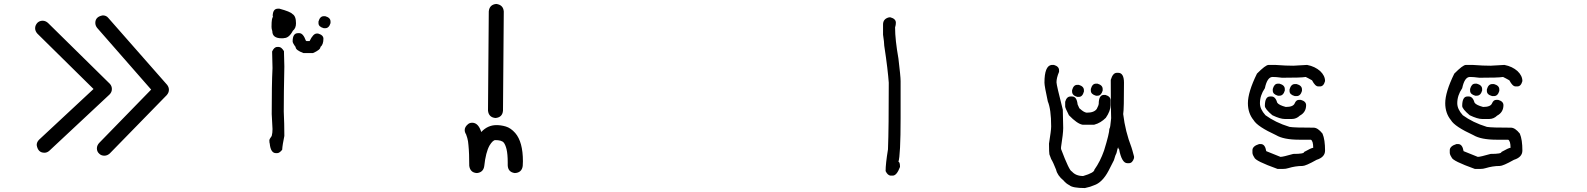

<svg xmlns="http://www.w3.org/2000/svg" viewBox="-20 -831 8040 973"><path d="M205 -57C214 -57 222 -60 230 -67L535 -352C543 -360 547 -369 547 -380C547 -389 544 -398 537 -406L223 -715C215 -722 206 -726 196 -726C185 -726 176 -722 169 -715C162 -707 158 -698 158 -688C158 -678 162 -669 169 -661L454 -380L178 -123C170 -115 166 -106 166 -96C170 -70 183 -57 205 -57ZM509 -42C519 -42 528 -46 536 -53L825 -349C832 -357 836 -366 836 -376C836 -385 833 -393 827 -401L529 -740C522 -749 512 -753 501 -753C476 -749 463 -736 463 -715C463 -706 466 -698 472 -690L746 -377L482 -106C475 -98 471 -89 471 -79C471 -68 475 -59 483 -52C490 -45 499 -42 509 -42Z M1407 -637C1415 -637 1419 -637 1419 -638C1436 -638 1451 -650 1464 -675C1475 -684 1480 -696 1480 -713C1480 -738 1474 -753 1462 -760C1455 -768 1433 -777 1396 -787H1388C1371 -787 1362 -774 1362 -749L1364 -745C1359 -744 1356 -728 1356 -695C1356 -689 1357 -682 1360 -673C1360 -649 1376 -637 1407 -637ZM1628 -688C1641 -688 1650 -697 1655 -714V-722C1655 -735 1646 -744 1628 -749H1621C1608 -749 1599 -740 1594 -722V-714C1594 -701 1603 -693 1621 -688ZM1566 -562C1591 -573 1604 -583 1604 -593C1614 -601 1619 -615 1619 -635C1619 -647 1610 -656 1592 -661H1585C1573 -661 1561 -648 1549 -623H1533L1530 -625C1521 -650 1510 -663 1497 -663H1490C1472 -663 1463 -649 1463 -621C1463 -616 1468 -606 1478 -593C1478 -582 1491 -572 1518 -562ZM1385 -55C1393 -55 1401 -61 1410 -72C1411 -90 1415 -113 1421 -142C1421 -184 1420 -225 1418 -266C1418 -327 1419 -403 1421 -494L1419 -572C1410 -586 1402 -593 1393 -593H1385C1374 -593 1366 -585 1359 -570L1361 -486C1358 -428 1357 -350 1357 -253L1361 -177C1361 -164 1360 -153 1357 -142C1349 -131 1345 -124 1345 -120C1345 -111 1346 -105 1347 -103C1350 -71 1361 -55 1378 -55Z M2589 46C2612 45 2626 33 2629 10L2630 -14C2630 -79 2617 -127 2591 -157C2576 -174 2560 -185 2543 -190C2526 -195 2510 -197 2496 -197C2466 -197 2440 -185 2419 -162C2409 -193 2394 -209 2373 -209C2365 -209 2358 -207 2352 -202C2341 -193 2335 -183 2335 -172C2335 -165 2337 -158 2342 -150L2348 -132C2351 -122 2353 -110 2354 -95C2357 -66 2358 -32 2358 9C2361 32 2374 45 2397 46C2418 44 2431 32 2434 11C2439 -36 2448 -71 2461 -94C2472 -112 2482 -121 2490 -121C2511 -121 2526 -117 2533 -108C2538 -102 2543 -91 2547 -75C2551 -58 2553 -36 2553 -8V7C2554 30 2566 43 2589 46ZM2491 -233C2514 -235 2527 -247 2529 -270L2533 -773C2531 -796 2518 -808 2495 -811C2472 -809 2459 -796 2457 -773L2453 -271C2455 -248 2468 -235 2491 -233Z M4504 59C4518 59 4530 44 4541 15C4541 -2 4538 -11 4533 -11C4540 -32 4544 -106 4544 -234V-420C4544 -437 4540 -475 4533 -534C4522 -597 4516 -649 4516 -692C4519 -701 4520 -709 4520 -716C4520 -729 4511 -738 4493 -743H4485C4465 -738 4455 -726 4455 -707V-655C4459 -629 4461 -611 4461 -600C4474 -516 4481 -453 4484 -412C4484 -261 4483 -148 4480 -74C4472 -25 4468 11 4468 36C4475 51 4484 59 4495 59Z M5542 -346C5555 -346 5563 -355 5568 -372V-380C5568 -393 5559 -402 5542 -407H5534C5521 -407 5513 -398 5508 -380V-372C5508 -359 5517 -351 5534 -346ZM5447 -340C5460 -340 5468 -349 5473 -367V-374C5473 -387 5464 -396 5447 -401H5439C5426 -401 5418 -392 5413 -374V-367C5413 -354 5422 -345 5439 -340ZM5525 -199C5548 -205 5567 -217 5584 -234C5600 -257 5608 -279 5608 -298V-323C5608 -336 5599 -345 5582 -350H5574C5557 -350 5548 -335 5548 -304C5548 -301 5545 -292 5538 -279C5529 -266 5512 -260 5487 -260C5478 -261 5467 -267 5454 -279C5451 -279 5447 -287 5441 -302C5438 -329 5429 -342 5413 -342H5405C5392 -342 5383 -333 5378 -315V-291C5378 -287 5384 -272 5397 -247C5425 -218 5448 -202 5466 -199ZM5478 122C5498 118 5513 113 5524 108C5552 99 5577 74 5598 34L5625 -19C5630 -38 5635 -50 5638 -55C5642 -74 5645 -84 5647 -84C5647 -79 5648 -76 5651 -76C5660 -28 5674 -4 5693 -4H5701C5713 -4 5722 -13 5727 -30V-38C5720 -64 5716 -79 5714 -84C5693 -138 5679 -194 5672 -253C5675 -270 5676 -323 5676 -412C5676 -445 5666 -462 5647 -462H5640C5626 -462 5616 -450 5609 -426C5609 -309 5610 -245 5611 -232C5608 -197 5605 -179 5602 -179C5602 -163 5593 -126 5575 -68C5562 -31 5546 1 5526 29C5526 39 5507 50 5469 61C5444 61 5425 53 5412 38C5403 36 5385 -2 5357 -76V-85C5364 -130 5368 -163 5368 -182C5368 -205 5367 -236 5366 -275C5345 -358 5334 -404 5334 -414C5334 -428 5338 -446 5347 -467V-475C5347 -488 5338 -497 5321 -502H5309C5285 -499 5273 -469 5273 -412C5273 -400 5279 -368 5290 -317C5301 -291 5307 -249 5307 -190C5307 -176 5303 -147 5296 -103C5296 -72 5297 -54 5298 -49C5304 -34 5307 -26 5307 -25C5314 -14 5322 4 5332 29C5336 48 5349 67 5370 84C5378 94 5388 102 5400 108C5410 117 5436 122 5478 122Z M6464 -346C6477 -346 6486 -355 6491 -372V-380C6491 -393 6482 -402 6464 -407H6456C6443 -407 6435 -398 6430 -380V-372C6430 -359 6439 -351 6456 -346ZM6551 -344C6564 -344 6573 -353 6578 -370V-378C6578 -391 6569 -400 6551 -405H6542C6529 -405 6520 -396 6515 -378V-370C6515 -357 6524 -349 6542 -344ZM6527 -228C6542 -228 6556 -234 6567 -245C6588 -256 6599 -274 6599 -298C6599 -311 6590 -320 6572 -325H6563C6553 -325 6546 -319 6541 -307C6536 -295 6521 -289 6496 -289C6473 -295 6459 -302 6453 -310C6447 -331 6437 -342 6424 -342H6416C6399 -342 6390 -326 6390 -294C6390 -284 6403 -268 6428 -247C6455 -234 6476 -228 6491 -228ZM6483 25C6491 25 6500 24 6509 21C6532 14 6556 10 6581 10C6591 10 6615 0 6652 -21C6681 -30 6695 -46 6695 -68C6695 -104 6691 -133 6682 -154C6666 -174 6651 -184 6637 -184C6572 -184 6532 -185 6515 -188C6466 -203 6426 -223 6393 -247C6374 -268 6365 -288 6365 -308C6365 -334 6373 -359 6390 -384C6398 -422 6411 -441 6429 -441C6440 -441 6456 -440 6477 -437C6540 -437 6580 -438 6597 -441C6606 -437 6616 -431 6629 -424C6640 -403 6650 -393 6661 -393H6669C6682 -393 6690 -402 6695 -420C6695 -438 6687 -455 6670 -471C6653 -486 6631 -497 6604 -502L6534 -498C6511 -498 6480 -499 6443 -502H6409C6398 -502 6379 -487 6350 -458C6319 -395 6304 -345 6304 -308C6304 -274 6314 -245 6333 -222C6346 -200 6384 -175 6447 -146C6472 -131 6511 -123 6564 -123H6623C6631 -119 6635 -105 6635 -82C6629 -82 6614 -75 6589 -61C6589 -54 6571 -51 6534 -51C6499 -41 6478 -36 6469 -36C6442 -47 6418 -57 6397 -65C6393 -89 6384 -101 6369 -101H6361C6338 -94 6327 -83 6327 -70V-57C6327 -51 6330 -43 6336 -34C6339 -21 6379 -2 6454 25Z M7464 -346C7477 -346 7486 -355 7491 -372V-380C7491 -393 7482 -402 7464 -407H7456C7443 -407 7435 -398 7430 -380V-372C7430 -359 7439 -351 7456 -346ZM7551 -344C7564 -344 7573 -353 7578 -370V-378C7578 -391 7569 -400 7551 -405H7542C7529 -405 7520 -396 7515 -378V-370C7515 -357 7524 -349 7542 -344ZM7527 -228C7542 -228 7556 -234 7567 -245C7588 -256 7599 -274 7599 -298C7599 -311 7590 -320 7572 -325H7563C7553 -325 7546 -319 7541 -307C7536 -295 7521 -289 7496 -289C7473 -295 7459 -302 7453 -310C7447 -331 7437 -342 7424 -342H7416C7399 -342 7390 -326 7390 -294C7390 -284 7403 -268 7428 -247C7455 -234 7476 -228 7491 -228ZM7483 25C7491 25 7500 24 7509 21C7532 14 7556 10 7581 10C7591 10 7615 0 7652 -21C7681 -30 7695 -46 7695 -68C7695 -104 7691 -133 7682 -154C7666 -174 7651 -184 7637 -184C7572 -184 7532 -185 7515 -188C7466 -203 7426 -223 7393 -247C7374 -268 7365 -288 7365 -308C7365 -334 7373 -359 7390 -384C7398 -422 7411 -441 7429 -441C7440 -441 7456 -440 7477 -437C7540 -437 7580 -438 7597 -441C7606 -437 7616 -431 7629 -424C7640 -403 7650 -393 7661 -393H7669C7682 -393 7690 -402 7695 -420C7695 -438 7687 -455 7670 -471C7653 -486 7631 -497 7604 -502L7534 -498C7511 -498 7480 -499 7443 -502H7409C7398 -502 7379 -487 7350 -458C7319 -395 7304 -345 7304 -308C7304 -274 7314 -245 7333 -222C7346 -200 7384 -175 7447 -146C7472 -131 7511 -123 7564 -123H7623C7631 -119 7635 -105 7635 -82C7629 -82 7614 -75 7589 -61C7589 -54 7571 -51 7534 -51C7499 -41 7478 -36 7469 -36C7442 -47 7418 -57 7397 -65C7393 -89 7384 -101 7369 -101H7361C7338 -94 7327 -83 7327 -70V-57C7327 -51 7330 -43 7336 -34C7339 -21 7379 -2 7454 25Z"/></svg>

Font: linja lipamanka normal
Style: Regular
Weight: 400
Version: Version 1.000;February 20, 2023;FontCreator 14.0.0.2901 64-b